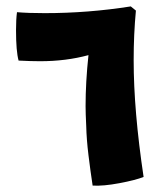

<svg xmlns="http://www.w3.org/2000/svg" viewBox="-20 -572 508 599"><path d="M397 -384Q397 -227 428 -20Q403 -10 352.5 -0.5Q302 9 269 7Q262 -39 256 -88Q250 -137 249 -179Q247 -219 247 -241Q247 -316 256 -400Q186 -381 105 -381Q76 -381 38 -383Q30 -412 30 -478Q30 -512 33 -534Q67 -531 119 -531Q255 -531 388 -552L404 -539Q397 -465 397 -384Z"/></svg>

Font: Lalezar
Style: Regular
Weight: 400
Designer: Borna Izadpanah
Foundry: Borna Izadpanah
Version: Version 1.004